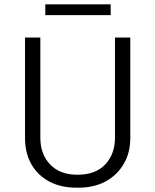

<svg xmlns="http://www.w3.org/2000/svg" viewBox="-20 -860 720 890"><path d="M334 10Q262 10 208.5 -18.5Q155 -47 125.5 -98.5Q96 -150 96 -220V-686H167V-222Q167 -145 212.5 -97.5Q258 -50 339 -50Q423 -50 468 -98Q513 -146 513 -222V-686H584V-220Q584 -152 553.5 -100Q523 -48 469.5 -19Q416 10 344 10ZM190 -790V-840H493V-790Z"/></svg>

Font: Chivo Medium ExtraLight
Style: Regular
Weight: 250
Version: Version 2.002